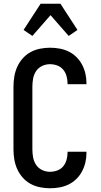

<svg xmlns="http://www.w3.org/2000/svg" viewBox="-20 -998 540 1026"><path d="M247 8Q220 8 193 2.5Q166 -3 142.5 -16Q119 -29 101 -49.5Q83 -70 72 -94.5Q61 -119 56.5 -146Q52 -173 52 -200V-535Q52 -562 56.5 -589Q61 -616 72 -640.5Q83 -665 101 -685.5Q119 -706 142.5 -719Q166 -732 193 -737.5Q220 -743 247 -743Q273 -743 298 -738.5Q323 -734 346 -723Q369 -712 387.5 -694Q406 -676 418 -653.5Q430 -631 436 -606Q442 -581 442 -555V-548H341V-552Q341 -572 335.5 -591.5Q330 -611 317.5 -626Q305 -641 286 -648Q267 -655 247 -655Q225 -655 205 -645.5Q185 -636 173 -618Q161 -600 157 -578.5Q153 -557 153 -535V-200Q153 -178 157 -156.5Q161 -135 173 -117Q185 -99 205 -89.5Q225 -80 247 -80Q267 -80 286 -87Q305 -94 317.5 -109Q330 -124 335.5 -143.5Q341 -163 341 -183V-187H442V-180Q442 -154 436 -129Q430 -104 418 -81.5Q406 -59 387.5 -41Q369 -23 346 -12Q323 -1 298 3.5Q273 8 247 8ZM347 -806 250 -917 153 -806 106 -838 197 -978H303L394 -838Z"/></svg>

Font: Iosevka Term Semibold
Style: Regular
Weight: 600
Monospace: yes
Designer: Belleve Invis
Foundry: Belleve Invis
Version: Version 31.4.0